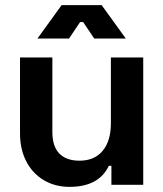

<svg xmlns="http://www.w3.org/2000/svg" viewBox="-20 -720 634 748"><path d="M414 0V-74H404Q365 8 251 8Q194 8 150 -18.5Q106 -45 82 -92Q58 -139 58 -200V-496H184V-206Q184 -150 211 -122Q238 -94 290 -94Q348 -94 380 -132.5Q412 -171 412 -240V-496H538V0ZM304 -634H292L249 -570H126L220 -700H376L470 -570H347Z"/></svg>

Font: Space Grotesk Variable
Style: Regular
Weight: 400
Designer: Florian Karsten (Space Grotesk), Colophon Foundry (Space Mono)
Foundry: Florian Karsten
Version: Version 1.106